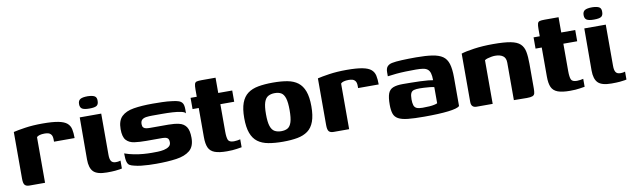

<svg xmlns="http://www.w3.org/2000/svg" viewBox="-38 -919 4313 1312"><g transform="rotate(-10 2119.0 -263.0)"><path d="M195 0H87Q65 0 55 -11Q45 -22 45 -55V-379Q73 -386 126.5 -394Q180 -402 247 -402Q317 -402 357.5 -394Q398 -386 417 -369.5Q436 -353 441.5 -327.5Q447 -302 447 -266H304V-280Q304 -304 295.5 -315Q287 -326 275 -329Q263 -332 250 -332Q230 -332 215.5 -328Q201 -324 195 -316Z M624 4Q557 4 531 -22Q505 -48 505 -107L506 -399H655V-113Q655 -82 664.5 -68.5Q674 -55 696 -55Q709 -55 718 -57Q727 -59 729 -60V-5Q725 -4 714 -2Q703 0 682 2Q661 4 624 4ZM582 -447Q547 -447 532 -456Q517 -465 517 -489Q517 -513 532.5 -522.5Q548 -532 584 -532Q618 -531 632.5 -522Q647 -513 646 -489Q646 -465 632.5 -456Q619 -447 582 -447Z M967 4Q943 4 916 3Q889 2 862.5 -1Q836 -4 814 -10Q796 -14 784.5 -20.5Q773 -27 767.5 -45.5Q762 -64 762 -104Q793 -93 826 -86.5Q859 -80 890.5 -77.5Q922 -75 949 -75Q968 -75 990.5 -75.5Q1013 -76 1034 -80.5Q1055 -85 1069 -95.5Q1083 -106 1083 -125Q1083 -148 1071 -155Q1059 -162 1039 -162H925Q879 -162 843.5 -167Q808 -172 787.5 -194.5Q767 -217 767 -271Q767 -330 796.5 -358.5Q826 -387 881 -396Q936 -405 1013 -405Q1041 -405 1078.5 -404Q1116 -403 1144 -399Q1175 -396 1192.5 -389.5Q1210 -383 1218 -369.5Q1226 -356 1226 -328V-300Q1220 -310 1195.5 -315.5Q1171 -321 1136.5 -323Q1102 -325 1064.5 -325Q1027 -325 995 -325Q973 -325 954.5 -322.5Q936 -320 925 -310.5Q914 -301 914 -280Q914 -264 921 -256.5Q928 -249 940 -247Q952 -245 967 -245H1094Q1136 -245 1168 -237.5Q1200 -230 1217 -205.5Q1234 -181 1234 -129Q1234 -69 1200 -41Q1166 -13 1106 -4.5Q1046 4 967 4Z M1457 4Q1403 4 1372.5 -7.5Q1342 -19 1330 -45.5Q1318 -72 1318 -119V-321H1275V-399H1318V-450Q1318 -475 1321.5 -487Q1325 -499 1336 -502Q1347 -505 1371 -505H1467Q1467 -501 1467 -495Q1467 -489 1467 -480V-399H1564V-321H1468V-131Q1468 -91 1475.5 -73Q1483 -55 1516 -55Q1525 -55 1539.5 -57Q1554 -59 1560 -61V-6Q1553 -5 1525.5 -0.5Q1498 4 1457 4Z M1846 6Q1789 6 1745 -2Q1701 -10 1671.5 -32Q1642 -54 1627 -94.5Q1612 -135 1612 -199Q1612 -263 1627 -303.5Q1642 -344 1671.5 -366Q1701 -388 1745 -396Q1789 -404 1846 -404Q1904 -404 1947 -396Q1990 -388 2019 -366Q2048 -344 2063 -303.5Q2078 -263 2078 -199Q2078 -135 2063 -94Q2048 -53 2018.5 -31.5Q1989 -10 1946 -2Q1903 6 1846 6ZM1846 -67Q1874 -67 1891.5 -77.5Q1909 -88 1918 -116.5Q1927 -145 1927 -199Q1927 -253 1918 -281.5Q1909 -310 1891.5 -320.5Q1874 -331 1846 -331Q1820 -331 1801 -320.5Q1782 -310 1772.5 -281.5Q1763 -253 1763 -199Q1763 -145 1772.5 -116.5Q1782 -88 1801 -77.5Q1820 -67 1846 -67Z M2305 0H2197Q2175 0 2165 -11Q2155 -22 2155 -55V-379Q2183 -386 2236.5 -394Q2290 -402 2357 -402Q2427 -402 2467.5 -394Q2508 -386 2527 -369.5Q2546 -353 2551.5 -327.5Q2557 -302 2557 -266H2414V-280Q2414 -304 2405.5 -315Q2397 -326 2385 -329Q2373 -332 2360 -332Q2340 -332 2325.5 -328Q2311 -324 2305 -316Z M2826 5Q2756 5 2713 0.5Q2670 -4 2646.5 -17Q2623 -30 2615 -54Q2607 -78 2607 -116Q2607 -167 2617 -193.5Q2627 -220 2652 -230Q2677 -240 2719 -240Q2744 -240 2776.5 -239.5Q2809 -239 2840.5 -238Q2872 -237 2895.5 -234.5Q2919 -232 2928 -230Q2928 -261 2922.5 -279Q2917 -297 2905 -306.5Q2893 -316 2873 -319Q2853 -322 2824 -322Q2789 -322 2754.5 -321Q2720 -320 2687.5 -317Q2655 -314 2628 -310V-338Q2628 -365 2640 -378Q2652 -391 2673 -395Q2696 -400 2741.5 -402Q2787 -404 2840 -404Q2907 -404 2952.5 -397Q2998 -390 3024 -372Q3050 -354 3061 -318.5Q3072 -283 3072 -224V-25Q3056 -10 2992.5 -2.5Q2929 5 2826 5ZM2825 -57Q2853 -57 2872.5 -58.5Q2892 -60 2906 -63Q2920 -66 2928 -70V-182Q2917 -185 2897.5 -187Q2878 -189 2858 -190Q2838 -191 2827 -191Q2803 -191 2788 -187Q2773 -183 2766.5 -169Q2760 -155 2760 -126Q2760 -101 2765 -85.5Q2770 -70 2784 -63.5Q2798 -57 2825 -57Z M3190 0Q3152 0 3152 -39V-375Q3182 -385 3242 -393.5Q3302 -402 3374 -402Q3451 -402 3495.5 -393.5Q3540 -385 3561.5 -364.5Q3583 -344 3589.5 -310Q3596 -276 3596 -225V-56Q3596 -34 3593 -21.5Q3590 -9 3577.5 -4Q3565 1 3539 1L3448 0V-260Q3448 -293 3428 -307Q3408 -321 3374 -321Q3362 -321 3348 -318.5Q3334 -316 3321.5 -312.5Q3309 -309 3301 -303V0Z M3837 4Q3783 4 3752.5 -7.5Q3722 -19 3710 -45.5Q3698 -72 3698 -119V-321H3655V-399H3698V-450Q3698 -475 3701.5 -487Q3705 -499 3716 -502Q3727 -505 3751 -505H3847Q3847 -501 3847 -495Q3847 -489 3847 -480V-399H3944V-321H3848V-131Q3848 -91 3855.5 -73Q3863 -55 3896 -55Q3905 -55 3919.5 -57Q3934 -59 3940 -61V-6Q3933 -5 3905.5 -0.5Q3878 4 3837 4Z M4125 4Q4058 4 4032 -22Q4006 -48 4006 -107L4007 -399H4156V-113Q4156 -82 4165.5 -68.5Q4175 -55 4197 -55Q4210 -55 4219 -57Q4228 -59 4230 -60V-5Q4226 -4 4215 -2Q4204 0 4183 2Q4162 4 4125 4ZM4083 -447Q4048 -447 4033 -456Q4018 -465 4018 -489Q4018 -513 4033.5 -522.5Q4049 -532 4085 -532Q4119 -531 4133.5 -522Q4148 -513 4147 -489Q4147 -465 4133.5 -456Q4120 -447 4083 -447Z"/></g></svg>

Font: Genos
Style: Bold
Weight: 700
Designer: Robert E. Leuschke
Foundry: Robert E. Leuschke
Version: Version 1.010